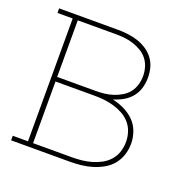

<svg xmlns="http://www.w3.org/2000/svg" viewBox="-99 -615 699 711"><g transform="rotate(20 250.0 -260.0)"><path d="M17 0V-18H77V-502H17V-520H249Q269 -520 289 -517.5Q309 -515 327.5 -509Q346 -503 363 -492Q380 -481 392 -465Q404 -449 409 -430Q414 -411 414 -391Q414 -370 408 -349.5Q402 -329 388.5 -313Q375 -297 357 -287Q339 -277 319 -271Q343 -266 365 -255.5Q387 -245 404.5 -228Q422 -211 430.5 -187.5Q439 -164 439 -140Q439 -117 432 -95.5Q425 -74 411 -57Q397 -40 377.5 -29Q358 -18 337 -11.5Q316 -5 293.5 -2.5Q271 0 249 0ZM97 -279H249Q267 -279 284 -281Q301 -283 317.5 -288.5Q334 -294 349 -303Q364 -312 374.5 -325.5Q385 -339 390 -356Q395 -373 395 -391Q395 -408 390 -425Q385 -442 374.5 -455.5Q364 -469 349 -478Q334 -487 317.5 -492.5Q301 -498 284 -500Q267 -502 249 -502H97ZM97 -18H249Q269 -18 288.5 -20Q308 -22 327 -27.5Q346 -33 363.5 -42.5Q381 -52 394 -67Q407 -82 413 -101Q419 -120 419 -140Q419 -159 413 -178Q407 -197 394 -212Q381 -227 363.5 -236.5Q346 -246 327 -251.5Q308 -257 288.5 -259Q269 -261 249 -261H97Z"/></g></svg>

Font: Iosevka Curly Slab Thin
Style: Regular
Weight: 100
Monospace: yes
Designer: Belleve Invis
Foundry: Belleve Invis
Version: Version 22.1.2; ttfautohint (v1.8.4)